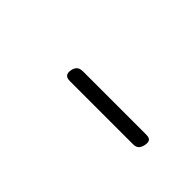

<svg xmlns="http://www.w3.org/2000/svg" viewBox="44 -961 511 511"><g transform="rotate(45 300.0 -705.5)"><path d="M222 -684Q211 -684 206.5 -689.5Q202 -695 204 -706Q206 -717 212 -722Q218 -727 229 -727H467Q478 -727 482 -722Q486 -717 484 -706Q482 -695 476.5 -689.5Q471 -684 460 -684Z"/></g></svg>

Font: Maple Mono NL Thin
Style: Italic
Weight: 250
Italic angle: -10°
Monospace: yes
Designer: subframe7536
Version: Version 7.000